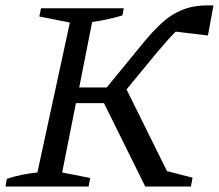

<svg xmlns="http://www.w3.org/2000/svg" viewBox="-31 -678 796 698"><path d="M-11 0 -6 -28Q45 -45 105 -51L223 -596L112 -618L118 -648H419L414 -622Q388 -614 360.5 -608Q333 -602 304 -598L257 -360H357L488 -520Q523 -563 558.5 -595.5Q594 -628 638 -644.5Q682 -661 745 -658L725 -549L608 -563Q593 -549 577 -530.5Q561 -512 542 -490L429 -353L576 -56L669 -32L663 0H497L347 -303H245L195 -51L297 -31L291 0Z"/></svg>

Font: Piazzolla
Style: Italic
Weight: 400
Italic angle: -11.3°
Designer: Juan Pablo del Peral
Foundry: Huerta Tipografica
Version: Version 1.330